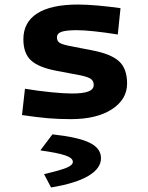

<svg xmlns="http://www.w3.org/2000/svg" viewBox="-20 -511 654 846"><path d="M540 -143Q540 -73 473 -29.5Q406 14 292 14Q239 14 192 10Q145 6 77 -4L90 -120Q150 -110 206 -104.5Q262 -99 297 -99Q346 -99 369.5 -108Q393 -117 393 -137Q393 -154 380.5 -163Q368 -172 335 -179L229 -199Q150 -214 116.5 -245Q83 -276 83 -338Q83 -413 144 -452Q205 -491 324 -491Q361 -491 411.5 -486.5Q462 -482 511 -475L499 -359Q443 -368 396 -373Q349 -378 319 -378Q272 -378 251.5 -371Q231 -364 231 -346Q231 -331 241 -323.5Q251 -316 284 -309L387 -289Q470 -273 505 -240.5Q540 -208 540 -143ZM425 186Q425 231 369.5 264Q314 297 205 315L175 258V256Q244 240 272.5 228.5Q301 217 301 202Q301 185 267 173.5Q233 162 159 152V150L211 81Q323 93 374 117.5Q425 142 425 186Z"/></svg>

Font: Intel One Mono
Style: Bold
Weight: 700
Monospace: yes
Designer: Fred Shallcrass
Foundry: Frere-Jones Type LLC
Version: Version 1.400;hotconv 1.1.0;makeotfexe 2.6.0;FJTRelease1.4